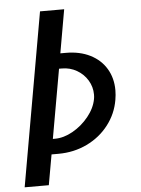

<svg xmlns="http://www.w3.org/2000/svg" viewBox="-59 -773 718 978"><g transform="rotate(-5 300.0 -284.0)"><path d="M183 -727H306.5L267.5 -505H295.5Q367 -505 420 -478.2Q473 -451.5 501.8 -403.5Q530.5 -355.5 530.5 -293.5Q530.5 -269.5 526 -244Q514 -173.5 470.2 -117Q426.5 -60.5 359.5 -28.2Q292.5 4 213 4H178L150.5 159H27ZM203 -74Q247 -74 293.8 -100.2Q340.5 -126.5 375 -169.2Q409.5 -212 418 -258Q420 -268 420 -281Q420 -320 399.8 -353.8Q379.5 -387.5 344.8 -407.5Q310 -427.5 269 -427.5H254L191.5 -74Z"/></g></svg>

Font: JuliaMono MediumItalic
Style: Regular
Weight: 500
Italic angle: -9°
Monospace: yes
Designer: cormullion
Foundry: corm
Version: Version 0.049; ttfautohint (v1.8.4)